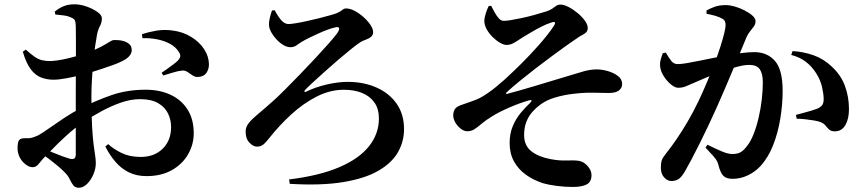

<svg xmlns="http://www.w3.org/2000/svg" viewBox="-20 -812 4040 898"><path d="M238.6 -744.1 236.3 -758Q256.9 -774.7 278.5 -783.3Q300.1 -791.9 328.2 -791.9Q355.2 -791.9 384.6 -781.6Q414 -771.3 435.2 -756.4Q456.5 -741.4 456.5 -726.8Q456.5 -706.4 447.6 -690.4Q438.7 -674.5 433.7 -650Q429.7 -629.1 424.9 -595.6Q420.1 -562 416.3 -521.3Q412.4 -480.5 410 -438.8Q407.5 -397.1 407.5 -360.6Q407.5 -274.8 410.6 -221.2Q413.7 -167.5 417.8 -135.7Q421.9 -103.8 425 -84.8Q428.1 -65.8 428.1 -48.4Q428.1 -23 416.8 3.6Q405.6 30.1 387.3 48.2Q369 66.2 348.7 66.2Q331.7 66.2 322.8 54.6Q313.8 42.9 306.2 26.4Q298.6 9.9 283 -5.6Q267.2 -21.9 248.2 -37.6Q229.2 -53.4 210.3 -67.8Q191.4 -82.1 174 -93.8L189.5 -114.3Q209.9 -105.8 231.3 -96.9Q252.6 -88 272.3 -80.9Q291.9 -73.8 306.1 -69.7Q322.4 -66.1 328.4 -71.4Q334.4 -76.8 334.4 -90.3Q334.4 -136.3 334.4 -210.3Q334.4 -284.3 334.4 -372.3Q334.4 -404.7 334.7 -450.3Q335.1 -496 335.1 -544Q335.1 -591.9 335.1 -631.3Q335.1 -670.8 334.4 -689.7Q333.6 -712.5 328.5 -719.3Q323.5 -726.1 310.3 -731.3Q296.5 -737.5 278.9 -739.8Q261.2 -742.1 238.6 -744.1ZM100.7 -579.9Q124.8 -558.2 142.2 -546.3Q159.7 -534.4 177.3 -530.3Q194.9 -526.2 217.5 -526.4Q241.5 -527.4 272.3 -533.5Q303.2 -539.5 334.3 -548.6Q365.5 -557.8 390 -566.5Q428.5 -580.3 452.8 -593.5Q477.1 -606.7 491.2 -615.7Q505.2 -624.6 512.3 -624.6Q517.2 -624.6 530.3 -624.4Q543.5 -624.1 558.3 -619.8Q573.1 -615.4 584.2 -606.2Q595.4 -597 596.1 -578.9Q596.8 -550.1 556.9 -528.8Q538.3 -518.8 511.3 -508.9Q484.2 -499 454.7 -489.4Q425.2 -479.8 398.3 -471.3Q383.7 -467 353.1 -459.4Q322.5 -451.8 288.6 -445.5Q254.7 -439.2 229.4 -439.2Q198.9 -439.2 171.7 -449.8Q144.5 -460.3 123.1 -489Q101.8 -517.8 86.8 -570.2ZM159.6 -179.5Q176.7 -188.9 208.8 -211.5Q240.9 -234.2 280.4 -260.4Q319.8 -286.6 358.6 -306.1Q429.4 -342.2 502.1 -367.3Q574.9 -392.4 661.4 -392.4Q727.4 -392.4 778 -368.6Q828.6 -344.8 857.3 -299.6Q886.1 -254.4 886.1 -188.5Q886.1 -136.3 859.7 -90.3Q833.2 -44.3 783.8 -16.3Q734.3 11.7 665.3 11.7Q618.9 11.7 583.2 -5.8Q547.4 -23.3 520.4 -54.6Q493.4 -85.8 472.7 -126.6L486.1 -138Q512.2 -113.8 549.8 -95.9Q587.3 -78 638 -78Q702 -78 741.1 -116.7Q780.2 -155.5 780.2 -217.8Q780.2 -251.7 765.7 -281.5Q751.1 -311.3 719.4 -329.7Q687.6 -348.2 635.1 -348.2Q592.5 -348.2 546.6 -332.5Q500.7 -316.7 455.7 -292.3Q410.7 -267.8 369.2 -240.6Q341.2 -222.4 309.5 -194.7Q277.8 -167 249.1 -138.8Q220.4 -110.5 198.7 -88Q174.4 -63 161.8 -46.5Q149.3 -30 133.7 -30Q120.9 -30 110 -36.2Q99.1 -42.4 89.2 -52.3Q75.4 -66.9 68.7 -83.9Q62.1 -100.9 62.1 -119.1Q62.1 -148.1 69.9 -157.2Q77.6 -166.2 99.7 -165.6Q118 -164.5 131.2 -168.4Q144.4 -172.3 159.6 -179.5ZM646.5 -633.2 643.8 -651.8Q675 -662.4 711.5 -668.6Q747.9 -674.8 787.4 -669.3Q836.2 -663 874.6 -639.2Q912.9 -615.4 934.8 -582Q956.7 -548.6 957.2 -511.6Q957.5 -488.2 944.8 -470.4Q932.2 -452.6 905 -452.1Q892.5 -451.3 880.8 -459.3Q869 -467.3 856.9 -475.5Q844.7 -483.6 831.1 -481.8Q814.3 -480.5 787.6 -472.3Q761 -464.1 743.8 -459L735.9 -471.7Q746.2 -478.5 761.2 -489.2Q776.2 -499.9 790.6 -510.8Q805 -521.6 811.3 -527.9Q820.8 -538.1 822.8 -547.1Q824.9 -556 816.9 -568.5Q801.5 -593.4 773 -608.1Q744.6 -622.8 711.1 -628.8Q677.7 -634.8 646.5 -633.2Z M1265 -764.1 1252.1 -763Q1246.8 -747.8 1242 -728.9Q1237.3 -710.1 1238.3 -692.5Q1239.2 -678.4 1248.8 -660.9Q1258.5 -643.5 1273.3 -627.6Q1288 -611.6 1305.4 -601.4Q1322.7 -591.2 1337.8 -591.2Q1355.4 -591.2 1368.1 -600.7Q1380.8 -610.3 1392.4 -617Q1407.8 -626.4 1428.4 -636.3Q1448.9 -646.3 1470.4 -655.9Q1491.8 -665.5 1511.3 -672.8Q1530.7 -680.2 1545 -683.2Q1563.5 -688.2 1566.1 -680.6Q1568.6 -673 1556.2 -655.2Q1545.9 -641.1 1519 -610.4Q1492.1 -579.8 1456 -541.1Q1420 -502.4 1381.5 -462.6Q1343 -422.9 1309.8 -389.7Q1276.5 -356.4 1255 -337.7Q1216.1 -303 1187.8 -279.5Q1159.5 -256 1144.1 -237.2Q1128.8 -218.4 1128.8 -197.3Q1128.8 -163.2 1146.6 -144.7Q1164.4 -126.2 1181.5 -126.2Q1201.4 -126.2 1214.4 -138.3Q1227.3 -150.3 1240.2 -167.2Q1285.7 -224.9 1341.7 -276.4Q1397.7 -327.9 1460.6 -360.1Q1523.5 -392.2 1588.1 -392.2Q1636.9 -392.2 1673.9 -377.1Q1710.9 -361.9 1731.6 -332Q1752.2 -302.1 1752.2 -257.7Q1752.2 -186.7 1706.1 -128.3Q1660 -69.9 1566.8 -30Q1473.6 9.9 1332.3 27.2L1335 47.8Q1481.6 56.6 1584 39.9Q1686.5 23.1 1749.3 -13.2Q1812.1 -49.4 1840.9 -99.5Q1869.7 -149.6 1869.7 -207.8Q1869.7 -277.5 1835.2 -326.8Q1800.7 -376.2 1741 -402.6Q1681.4 -429.1 1606.4 -429.1Q1559.8 -429.1 1507.1 -416.6Q1454.3 -404.2 1412.3 -383.3Q1406.5 -380.8 1404.3 -383.2Q1402.1 -385.7 1406.9 -391.2Q1416.5 -401.8 1441 -424.4Q1465.5 -447 1497.6 -475.8Q1529.6 -504.6 1563 -533.2Q1596.4 -561.8 1623.9 -583.8Q1651.4 -605.8 1665.2 -614.5Q1676.6 -621.5 1690.8 -626.4Q1705 -631.3 1715.1 -639.4Q1725.2 -647.5 1725.2 -661.9Q1725.2 -676.9 1712.5 -695.8Q1699.7 -714.7 1679.8 -732.4Q1659.9 -750.1 1638.5 -761.3Q1617.1 -772.5 1598.8 -772.5Q1589.1 -772.5 1581.1 -765.6Q1573.2 -758.7 1555.7 -750.6Q1546.6 -746.9 1524.5 -740.7Q1502.4 -734.4 1473.9 -727.2Q1445.5 -720 1416.1 -713.6Q1386.8 -707.2 1363.6 -703.4Q1340.4 -699.5 1329.1 -699.5Q1310.1 -699.5 1293.5 -719.8Q1276.9 -740.2 1265 -764.1Z M2333.2 -714.7Q2322.7 -715.4 2312.6 -726.6Q2302.5 -737.8 2293.6 -754.1Q2284.8 -770.4 2277 -785L2265.6 -783.6Q2258.8 -770 2252.2 -749.7Q2245.6 -729.4 2245.2 -715.6Q2245 -695.3 2256.2 -675.2Q2267.4 -655.2 2284.5 -638.3Q2301.6 -621.5 2319.1 -611.7Q2336.5 -601.9 2348.2 -601.9Q2363.6 -601.9 2375.7 -607.5Q2387.8 -613.1 2399.8 -621.2Q2411.8 -629.3 2426.3 -638.3Q2443.3 -648.5 2466.2 -662.1Q2489.2 -675.7 2513.3 -687.9Q2537.4 -700 2554.9 -705.3Q2571.2 -711.6 2575.1 -707.6Q2579.1 -703.5 2569 -689Q2556.2 -669.2 2538 -646.3Q2519.8 -623.4 2499 -599.9Q2478.2 -576.4 2457.2 -554.3Q2436.2 -532.2 2417.1 -513.1Q2398.1 -494.1 2383.9 -480.9Q2341.8 -439.5 2300.1 -405.6Q2258.5 -371.8 2224.1 -353.7Q2204.3 -343.7 2177.3 -334.9Q2150.3 -326 2132.8 -319.3Q2114.5 -312.4 2107.2 -301Q2099.8 -289.6 2099.8 -271.6Q2099.8 -256 2109.7 -238.9Q2119.6 -221.9 2134.9 -210Q2150.2 -198.1 2165.2 -198.1Q2184.1 -198.1 2198.8 -207.5Q2213.5 -216.9 2232.6 -233.3Q2251.6 -249.7 2282.6 -268.6Q2313.8 -288.1 2362.1 -309.1Q2410.3 -330.1 2453.2 -342.3Q2464.4 -345.8 2465.9 -342.2Q2467.4 -338.6 2459 -330.4Q2437.6 -310.4 2415.4 -283.8Q2393.2 -257.3 2378.4 -222.3Q2363.6 -187.4 2363.6 -142.8Q2363.6 -94.4 2383.8 -57.4Q2404.1 -20.4 2439.8 5.3Q2475.6 30.9 2520.9 45.3Q2545.3 52.3 2583.4 57.4Q2621.5 62.4 2658.5 62.4Q2701.4 62.4 2723.9 50.6Q2746.5 38.8 2746.5 7.1Q2746.5 -15.5 2728.1 -35.8Q2709.6 -56 2689.2 -59.4Q2666.6 -63.2 2631.1 -61.5Q2595.6 -59.9 2554.9 -67.8Q2498.9 -78.3 2465.3 -104.5Q2431.6 -130.8 2431.3 -179.4Q2431.3 -215.7 2441.8 -242.2Q2452.3 -268.8 2469.6 -288.3Q2486.9 -307.9 2506.8 -322.5Q2536 -344.1 2576 -355.9Q2616.1 -367.7 2656.7 -372.7Q2697.3 -377.7 2726 -378.3Q2755.4 -378.8 2781.5 -377.9Q2807.6 -377.1 2826.3 -377.1Q2859.6 -377.1 2874.7 -388.8Q2889.8 -400.5 2889.8 -419.2Q2889.8 -442.1 2869.7 -457Q2849.7 -472 2822.2 -479.7Q2794.7 -487.4 2771.1 -487.4Q2737.6 -487.4 2699.7 -475.4Q2661.8 -463.5 2607.8 -447.8Q2582.8 -440.6 2549 -430.1Q2515.2 -419.6 2479.2 -409.1Q2443.1 -398.5 2410 -388.9Q2376.8 -379.2 2352.3 -373.1Q2348.3 -372.1 2346.9 -374.2Q2345.6 -376.4 2349.3 -380.1Q2378.1 -406.4 2413.3 -435Q2448.6 -463.7 2486.2 -492.8Q2523.9 -522 2560.6 -548.9Q2597.3 -575.9 2628.9 -598.6Q2660.6 -621.3 2684.2 -636.9Q2693.8 -643.5 2704.3 -648.7Q2714.9 -654 2721.9 -661.3Q2728.9 -668.6 2728.9 -681.2Q2728.9 -696.8 2715.4 -715.4Q2701.9 -734 2681.2 -751.3Q2660.4 -768.5 2638.9 -779.5Q2617.4 -790.5 2601.7 -790.5Q2589.6 -790.5 2581.8 -784.9Q2574 -779.4 2563.9 -772.2Q2553.9 -765 2535 -758.5Q2506.9 -749.7 2476.4 -741.3Q2445.8 -733 2417.3 -727Q2388.8 -721.1 2366.9 -717.5Q2345 -713.9 2333.2 -714.7Z M3288.9 -135.1Q3327 -116.1 3356 -103.9Q3384.9 -91.7 3404.6 -91.7Q3429.1 -91.7 3443.6 -99.9Q3458.1 -108.1 3471.8 -126.6Q3490.1 -148.2 3504.2 -183.6Q3518.2 -218.9 3528 -261Q3537.8 -303.1 3542.8 -346.1Q3547.8 -389.1 3547.8 -426.8Q3547.8 -467.1 3533.7 -487.8Q3519.5 -508.5 3484.2 -508.5Q3462.2 -508.5 3429.4 -500.1Q3396.5 -491.8 3360 -478.9Q3323.5 -466 3289.4 -452Q3255.2 -437.9 3230.9 -426.8Q3205.9 -416 3189.1 -408.8Q3172.2 -401.5 3151.6 -401.5Q3137.4 -401.5 3119.3 -416.1Q3101.1 -430.7 3086.8 -452Q3072.5 -473.3 3068.5 -493.9Q3065.1 -514.3 3069.5 -531Q3074 -547.7 3079.9 -562.9L3093.9 -566.2Q3107.9 -542.1 3119.5 -527.2Q3131 -512.2 3150.1 -512.2Q3166 -512.2 3191.4 -516.6Q3216.8 -521 3248.9 -527.4Q3281.1 -533.8 3316.8 -541.1Q3352.6 -548.4 3388.8 -554.4Q3413.2 -559.4 3448 -563.8Q3482.8 -568.2 3508 -568.2Q3567.9 -568.2 3604.2 -527.4Q3640.5 -486.6 3640.5 -386.8Q3640.5 -323.4 3629.6 -257.3Q3618.7 -191.1 3596 -133Q3573.3 -74.8 3536.1 -34.5Q3512.1 -8.6 3478 7.9Q3443.9 24.4 3405.9 24.4Q3377.1 24.4 3363.1 10.3Q3349.2 -3.8 3339.9 -40.9Q3337.4 -50.9 3332.9 -59.5Q3328.3 -68.1 3316.4 -81.9Q3304.4 -95.8 3279.8 -121.7ZM3284.4 -747.7V-763Q3299.8 -771.8 3321.8 -780Q3343.8 -788.2 3375.2 -788.2Q3392.1 -788.2 3415.6 -781.8Q3439 -775.3 3461.4 -763.9Q3483.7 -752.5 3498.7 -739.5Q3513.7 -726.4 3513.7 -713.3Q3513.7 -699.7 3506 -688.5Q3498.2 -677.4 3488.2 -665.5Q3478.1 -653.6 3470.9 -636.8Q3461.4 -613.7 3444.8 -573.7Q3428.1 -533.6 3408 -485.5Q3387.8 -437.5 3367.2 -389.5Q3346.5 -341.6 3329.3 -303.2Q3312.4 -265.3 3292.8 -224Q3273.1 -182.7 3253.3 -142.8Q3233.5 -102.9 3215.8 -69.4Q3198 -35.9 3184.7 -12.6Q3168.4 15.7 3154.3 25.2Q3140.2 34.7 3119.8 34.7Q3101.9 34.7 3086.4 17.9Q3070.8 1 3070.8 -27.3Q3070.8 -49.5 3075.3 -62.5Q3079.8 -75.5 3093.6 -92.3Q3118.2 -123 3144 -160.7Q3169.9 -198.4 3196 -243Q3222.1 -287.5 3246.2 -337.4Q3267.4 -382.2 3286.7 -427.8Q3306 -473.4 3322.1 -516.2Q3338.3 -559 3349.7 -594.9Q3361 -630.7 3367.4 -656.7Q3373.7 -682.8 3373.7 -694.2Q3373.7 -704.4 3370.5 -712Q3367.3 -719.6 3358.5 -724.3Q3346 -732.2 3325.5 -738Q3305 -743.8 3284.4 -747.7ZM3680.7 -555 3686.7 -573Q3735.9 -570.7 3784.2 -553.8Q3832.5 -536.9 3869.7 -501Q3912.2 -462.6 3931.5 -411.1Q3950.7 -359.7 3950.7 -301.2Q3950.7 -256.5 3934.1 -227.4Q3917.5 -198.3 3884.9 -197.6Q3867.5 -197.6 3858.4 -205.9Q3849.2 -214.2 3840.7 -225Q3832.1 -235.8 3815.2 -241.9Q3804.5 -245.8 3785.1 -248.9Q3765.8 -252.1 3744.9 -254.4Q3724.1 -256.7 3706.3 -256.7L3702.5 -274.6Q3723.9 -280.5 3742.3 -285.3Q3760.6 -290.1 3775.5 -294.6Q3790.3 -299.2 3801.4 -303.4Q3818.1 -310.6 3825.5 -320.6Q3832.9 -330.5 3832.3 -351Q3832 -372.9 3824.7 -405.3Q3817.4 -437.8 3797.3 -469.5Q3777.5 -500.7 3749.4 -522.6Q3721.3 -544.5 3680.7 -555Z"/></svg>

Font: Noto Serif JP
Style: Regular
Weight: 200
Designer: Ryoko NISHIZUKA 西塚涼子 (kana & ideographs); Frank Grießhammer (Latin, Greek & Cyrillic); Wenlong ZHANG 张文龙 (bopomofo); San
Foundry: Adobe
Version: Version 2.001;hotconv 1.1.0;makeotfexe 2.6.0